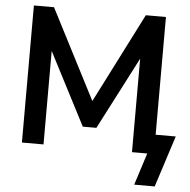

<svg xmlns="http://www.w3.org/2000/svg" viewBox="-59 -777 993 1003"><g transform="rotate(5 438.0 -275.5)"><path d="M681.6 168 735.4 0H655.3V-490.2L459 -110.4H387.7L191.4 -490.2V0H78.1V-718.8H183.6L425.8 -248L665 -718.8H770.5V-101.6H876L789.1 168Z"/></g></svg>

Font: Min Sans SemiBold
Style: Regular
Weight: 600
Designer: Jinseong-Kim, NotoSansCJK, Nunito
Foundry: Jinseong-Kim
Version: Version 1.400;Glyphs 3.1.2 (3151)